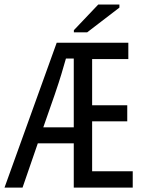

<svg xmlns="http://www.w3.org/2000/svg" viewBox="-20 -853 640 873"><path d="M315.4 -201.2H151.9L82.5 0H0.5L237.8 -658.7H563.5V-584.5H398.9V-374.5H558.6V-301.3H398.9V-74.2H583.5V0H315.4ZM315.4 -586.9H279.8Q277.8 -579.1 259 -515.6Q240.2 -452.1 176.8 -273.9H315.4ZM315.9 -706.1V-715.8L426.8 -832.5H522.9V-818.4L376.5 -706.1Z"/></svg>

Font: Cousine
Style: Regular
Weight: 400
Monospace: yes
Designer: Steve Matteson
Foundry: Ascender Corporation
Version: Version 1.20